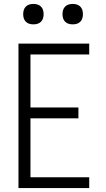

<svg xmlns="http://www.w3.org/2000/svg" viewBox="-20 -957 540 977"><path d="M74 0V-735H434V-680H135V-410H379V-355H135V-55H434V0ZM350 -833Q339 -833 329 -836Q319 -839 311.5 -846.5Q304 -854 301 -864Q298 -874 298 -885Q298 -896 301 -906Q304 -916 311.5 -923.5Q319 -931 329 -934Q339 -937 350 -937Q361 -937 371 -934Q381 -931 388.5 -923.5Q396 -916 399 -906Q402 -896 402 -885Q402 -874 399 -864Q396 -854 388.5 -846.5Q381 -839 371 -836Q361 -833 350 -833ZM150 -833Q139 -833 129 -836Q119 -839 111.5 -846.5Q104 -854 101 -864Q98 -874 98 -885Q98 -896 101 -906Q104 -916 111.5 -923.5Q119 -931 129 -934Q139 -937 150 -937Q161 -937 171 -934Q181 -931 188.5 -923.5Q196 -916 199 -906Q202 -896 202 -885Q202 -874 199 -864Q196 -854 188.5 -846.5Q181 -839 171 -836Q161 -833 150 -833Z"/></svg>

Font: Iosevka Light
Style: Regular
Weight: 300
Monospace: yes
Designer: Belleve Invis
Foundry: Belleve Invis
Version: Version 32.5.0; ttfautohint (v1.8.4)